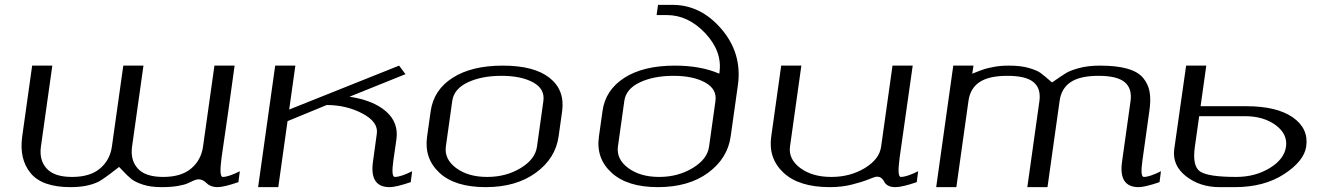

<svg xmlns="http://www.w3.org/2000/svg" viewBox="-20 -770 5454 790"><path d="M645.5 0Q599.6 0 568.4 -10.3Q537.1 -20.5 521.5 -32.7Q505.9 -44.9 479.5 -73.2Q473.6 -80.1 469.7 -83Q409.2 -35.2 385.7 -22.5Q339.8 0 270.5 0Q153.3 0 106 -57.6Q58.6 -115.2 71.3 -208L112.3 -500H195.3L148.4 -167Q140.6 -111.3 171.9 -76.7Q203.1 -42 276.4 -42Q350.6 -42 391.6 -76.7Q432.6 -111.3 440.4 -167L487.3 -500H570.3L523.4 -167Q515.6 -111.3 546.9 -76.7Q578.1 -42 651.4 -42Q725.6 -42 766.6 -76.7Q807.6 -111.3 815.4 -167L862.3 -500H945.3L918.9 -309.6L891.6 -121.1Q880.9 -42 896.5 -42Q919.9 -42 966.8 -65.4L960.9 -20.5Q900.4 0 875 0Q846.7 0 830.6 -16.1Q814.5 -32.2 796.9 -32.2Q789.1 -32.2 777.3 -27.3Q765.6 -22.5 752.9 -16.1Q740.2 -9.8 711.9 -4.9Q683.6 0 645.5 0Z M1042 0 1112.3 -500H1195.3L1169.9 -319.3L1622.1 -500L1648.4 -464.8L1418 -372.1Q1515.6 -357.4 1567.9 -312Q1620.1 -266.6 1611.3 -198.2L1598.6 -110.4Q1588.9 -42 1604.5 -42Q1628.9 -42 1675.8 -65.4L1669.9 -20.5Q1609.4 0 1583 0Q1500 0 1514.6 -104.5L1530.3 -218.8Q1538.1 -267.6 1471.7 -302.7Q1405.3 -337.9 1324.2 -337.9L1163.1 -271.5L1125 0Z M2189.5 -167 2215.8 -354.5Q2222.7 -404.3 2173.3 -431.2Q2124 -458 2043 -458Q1961.9 -458 1904.8 -431.2Q1847.7 -404.3 1840.8 -354.5L1814.5 -167Q1807.6 -115.2 1856.9 -78.6Q1906.2 -42 1984.4 -42Q2062.5 -42 2122.6 -78.6Q2182.6 -115.2 2189.5 -167ZM2278.3 -208Q2265.6 -118.2 2184.6 -59.1Q2103.5 0 1978.5 0Q1851.6 0 1788.1 -59.1Q1724.6 -118.2 1737.3 -208L1752 -312.5Q1764.6 -400.4 1842.8 -450.2Q1920.9 -500 2048.8 -500Q2177.7 -500 2241.2 -449.7Q2304.7 -399.4 2293 -312.5Z M2444.3 -208 2459 -312.5Q2470.7 -399.4 2548.8 -449.7Q2627 -500 2756.8 -500Q2863.3 -500 2939.5 -466.8L2940.4 -472.7Q2952.1 -558.6 2881.8 -633.3Q2811.5 -708 2723.6 -708H2681.6L2687.5 -750H2747.1Q2863.3 -750 2948.2 -650.9Q3033.2 -551.8 3016.6 -422.9L2986.3 -208Q2973.6 -118.2 2893.6 -59.1Q2813.5 0 2686.5 0Q2561.5 0 2496.6 -59.1Q2431.6 -118.2 2444.3 -208ZM2522.5 -167Q2515.6 -115.2 2564.9 -78.6Q2614.3 -42 2692.4 -42Q2769.5 -42 2830.1 -78.6Q2890.6 -115.2 2897.5 -167L2923.8 -354.5Q2930.7 -403.3 2881.3 -430.7Q2832 -458 2751 -458Q2669.9 -458 2612.8 -431.2Q2555.7 -404.3 2548.8 -354.5Z M3587.9 -43Q3580.1 -43 3554.2 -32.2Q3528.3 -21.5 3485.8 -10.7Q3443.4 0 3394.5 0Q3267.6 0 3204.1 -59.1Q3140.6 -118.2 3153.3 -208L3194.3 -500H3277.3L3230.5 -167Q3223.6 -115.2 3272.9 -78.6Q3322.3 -42 3400.4 -42Q3478.5 -42 3538.6 -78.6Q3598.6 -115.2 3605.5 -167L3652.3 -500H3735.4L3681.6 -121.1Q3670.9 -42 3686.5 -42Q3710.9 -42 3757.8 -65.4L3752 -20.5Q3691.4 0 3665 0Q3644.5 0 3633.3 -6.8Q3622.1 -13.7 3618.7 -21.5Q3615.2 -29.3 3607.9 -36.1Q3600.6 -43 3587.9 -43Z M4596.7 -104.5 4631.8 -354.5Q4638.7 -406.2 4607.4 -432.1Q4576.2 -458 4500 -458Q4423.8 -458 4385.3 -432.1Q4346.7 -406.2 4339.8 -354.5L4290 0H4207L4256.8 -354.5Q4263.7 -406.2 4232.4 -432.1Q4201.2 -458 4125 -458Q4048.8 -458 4010.3 -432.1Q3971.7 -406.2 3964.8 -354.5L3915 0H3832L3902.3 -500H3985.4L3980.5 -466.8Q4016.6 -481.4 4030.8 -485.8Q4044.9 -490.2 4071.3 -495.1Q4097.7 -500 4130.9 -500Q4180.7 -500 4213.9 -490.2Q4247.1 -480.5 4261.7 -469.7Q4276.4 -459 4308.6 -430.7Q4350.6 -460 4367.7 -470.2Q4384.8 -480.5 4420.9 -490.2Q4457 -500 4505.9 -500Q4574.2 -500 4618.7 -487.3Q4663.1 -474.6 4684.1 -448.7Q4705.1 -422.9 4710.4 -390.6Q4715.8 -358.4 4709 -312.5L4680.7 -110.4Q4670.9 -42 4686.5 -42Q4710 -42 4756.8 -65.4L4751 -20.5Q4690.4 0 4665 0Q4582 0 4596.7 -104.5Z M4998 0Q4917 0 4859.9 -44.9Q4802.7 -89.8 4811.5 -156.2L4860.4 -500H4943.4L4919.9 -333H5107.4Q5233.4 -333 5299.3 -287.1Q5365.2 -241.2 5354.5 -167Q5345.7 -107.4 5263.7 -53.7Q5181.6 0 5060.5 0ZM4914.1 -292 4896.5 -167Q4884.8 -85.9 4918.5 -64Q4952.1 -42 5066.4 -42Q5144.5 -42 5204.6 -78.6Q5264.6 -115.2 5271.5 -167Q5278.3 -218.8 5228.5 -255.4Q5178.7 -292 5101.6 -292Z"/></svg>

Font: okolaks
Style: RegularItalic
Weight: 500
Italic angle: -8°
Version: Version 000.6.0